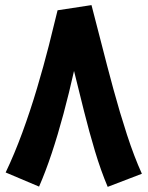

<svg xmlns="http://www.w3.org/2000/svg" viewBox="-20 -705 574 747"><path d="M336 -685Q353 -621 374.5 -536Q396 -451 421 -359Q446 -267 474 -181Q502 -95 532 -29L399 22Q372 -42 349.5 -117Q327 -192 307 -272Q287 -352 268 -429Q249 -344 227 -262Q205 -180 181 -108Q157 -36 132 21L2 -34Q36 -105 67 -189.5Q98 -274 124 -361.5Q150 -449 170 -527.5Q190 -606 204 -665L335 -685Z"/></svg>

Font: Noto Sans Arabic SemCond
Style: Bold
Weight: 700
Width: 4
Designer: Monotype Design Team, Nadine Chahine, Nizar Qandah and Khaled Hosny
Foundry: Monotype Imaging Inc.
Version: Version 2.012; ttfautohint (v1.8.4.7-5d5b)